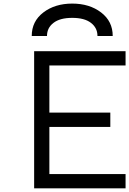

<svg xmlns="http://www.w3.org/2000/svg" viewBox="-20 -1030 707 1050"><path d="M513 -833.3Q513 -877.6 477.5 -904.9Q442.1 -932.3 375 -932.3Q307.9 -932.3 272.5 -904.9Q237 -877.6 237 -833.3H153.6Q153.6 -913.4 217.1 -961.9Q280.6 -1010.4 375 -1010.4Q469.4 -1010.4 532.9 -961.9Q596.4 -913.4 596.4 -833.3ZM166.7 -750H666.7V-671.9H250V-414.1H583.3V-335.9H250V-78.1H666.7V0H166.7Z"/></svg>

Font: Monoid
Style: Regular
Weight: 400
Width: 4
Monospace: yes
Designer: Andreas Larsen (@larsenwork)
Version: Version 0.61